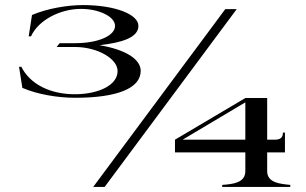

<svg xmlns="http://www.w3.org/2000/svg" viewBox="-20 -736 1206 756"><path d="M276 -351C441 -351 534 -388 534 -457C534 -501 479 -540 372 -558C460 -568 525 -588 525 -634C525 -680 432 -716 307 -716C246 -716 167 -703 106 -677L93 -593H102C132 -658 218 -701 299 -701C369 -701 433 -671 433 -634C433 -597 371 -566 275 -566H215L203 -551H275C362 -551 443 -506 443 -456C443 -402 372 -367 282 -365C178 -363 98 -405 64 -473H55L68 -390C126 -365 205 -351 276 -351ZM1032 -62V-136H1102V-214H1094C1094 -194 1084 -186 1061 -186H1032V-350H946L669 -186V-136H946V-62C946 -16 897 -11 855 -8V0H1123V-8C1083 -12 1032 -16 1032 -62ZM699 -186 946 -333V-186ZM867 -700 347 0H392L912 -700Z"/></svg>

Font: Sprat Extended
Style: Regular
Weight: 400
Width: 9
Designer: Ethan Nakache
Foundry: Collletttivo
Version: Version 2.000;Glyphs 3.2 (3217)